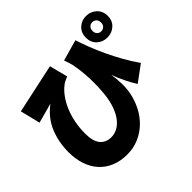

<svg xmlns="http://www.w3.org/2000/svg" viewBox="-208 -1048 1357 1357"><g transform="rotate(-45 470.0 -369.5)"><path d="M820 -819Q843 -819 863 -811Q883 -803 898 -789Q913 -775 921.5 -755Q930 -735 930 -711Q930 -663 898 -633.5Q866 -604 820 -604Q774 -604 742.5 -633.5Q711 -663 711 -711Q711 -759 742.5 -789Q774 -819 820 -819ZM820 -666Q838 -666 850.5 -678Q863 -690 863 -711Q863 -733 850.5 -745Q838 -757 820 -757Q802 -757 790 -744.5Q778 -732 778 -711Q778 -690 790 -678Q802 -666 820 -666ZM739 -221Q727 -239 715 -261Q703 -283 691.5 -306.5Q680 -330 670 -353.5Q660 -377 652 -399Q660 -352 661 -302Q662 -252 654 -213Q642 -151 614 -97.5Q586 -44 544.5 -4.5Q503 35 450 57.5Q397 80 335 80Q267 80 214 57.5Q161 35 125 -5.5Q89 -46 70.5 -102Q52 -158 52 -224Q52 -327 88 -413Q124 -499 205 -559L55 -518L18 -668L389 -748L424 -611Q413 -606 399 -600Q385 -594 374 -586Q340 -561 313 -523.5Q286 -486 267 -440.5Q248 -395 238 -342.5Q228 -290 228 -235Q228 -160 257.5 -123Q287 -86 342 -86Q373 -86 402.5 -101.5Q432 -117 456 -147.5Q480 -178 497 -224Q514 -270 521 -331Q529 -405 526.5 -485.5Q524 -566 508 -644Q505 -658 499 -675Q493 -692 488 -706L646 -751Q661 -704 682 -649.5Q703 -595 730 -537.5Q757 -480 789.5 -422Q822 -364 860 -310Z"/></g></svg>

Font: OA Gothic ExtraBold
Style: Regular
Weight: 800
Designer: Choi Chi-young, Lee Jaesang, Lee Juhyun, Han Dohee
Foundry: DDUNGSANG CORP.
Version: Version 1.000;Build 20210203